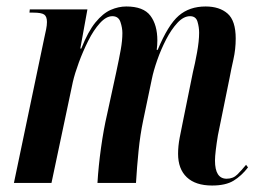

<svg xmlns="http://www.w3.org/2000/svg" viewBox="-20 -565 808 593"><path d="M635 8Q584 8 557 -17.5Q530 -43 530 -90Q530 -114 535 -140Q540 -166 546 -195L576 -343Q582 -367 588.5 -402.5Q595 -438 595 -464Q595 -481 590 -498Q585 -515 567 -515Q547 -515 528 -494.5Q509 -474 493 -443Q477 -412 465.5 -379Q454 -346 449 -321L422 -192Q413 -149 408 -99.5Q403 -50 400 0H281Q284 -51 292 -108.5Q300 -166 311 -213L339 -342Q348 -384 353 -412Q358 -440 358 -463Q358 -479 352 -497Q346 -515 327 -515Q308 -515 288.5 -493.5Q269 -472 252.5 -439Q236 -406 223.5 -372Q211 -338 205 -312L139 0H23L117 -449Q120 -462 122.5 -474.5Q125 -487 125 -497Q125 -514 116.5 -520Q108 -526 83 -526H71L72 -536H250L228 -415H231Q252 -468 275 -496Q298 -524 322 -534.5Q346 -545 370 -545Q423 -545 444.5 -516.5Q466 -488 466 -440Q466 -433 465.5 -425.5Q465 -418 464 -411H467Q499 -488 532 -516.5Q565 -545 615 -545Q658 -545 683 -523Q708 -501 708 -446Q708 -413 701 -382Q694 -351 689 -324L653 -147Q649 -123 646.5 -102Q644 -81 644 -69Q644 -13 680 -13Q700 -13 713 -26Q726 -39 740 -56L746 -48Q726 -22 701.5 -7Q677 8 635 8Z"/></svg>

Font: Noto Serif Display ExtraCondensed SemiBold
Style: Italic
Weight: 600
Width: 2
Italic angle: -12°
Designer: Monotype Design Team
Foundry: Monotype Imaging Inc.
Version: Version 2.009